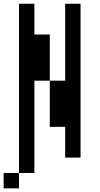

<svg xmlns="http://www.w3.org/2000/svg" viewBox="-103 -937 540 1040"><path d="M0 0V83.3H-83.3V0ZM83.3 -916.7V-750H166.7V-500H83.3V0H0V-916.7ZM250 -916.7H333.3V-83.3H250V-250H166.7V-500H250Z"/></svg>

Font: Galmuri11 Condensed
Style: Regular
Weight: 400
Width: 3
Designer: Lee Minseo (quiple)
Version: Version 2.399;hotconv 1.1.1;makeotfexe 2.6.0 DEVELOPMENT